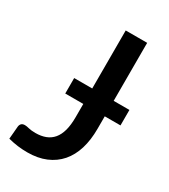

<svg xmlns="http://www.w3.org/2000/svg" viewBox="-180 -808 796 903"><g transform="rotate(30 218.0 -356.0)"><path d="M433 -321H347.5V-253Q347.5 -192.5 332.8 -144.2Q318 -96 288.8 -62.2Q259.5 -28.5 216.2 -10.2Q173 8 116 8Q90 8 64.5 4.8Q39 1.5 11.5 -5.5L17.5 -75.5Q19 -85.5 25.2 -91.5Q31.5 -97.5 43.5 -97.5Q52.5 -97.5 66.8 -93.8Q81 -90 104 -90Q134.5 -90 158.2 -99Q182 -108 198.2 -127.2Q214.5 -146.5 222.8 -176.8Q231 -207 231 -250V-321H133V-405H231V-720H347.5V-405H433Z"/></g></svg>

Font: Lato SemiBold
Style: Regular
Weight: 600
Designer: Lukasz Dziedzic with Adam Twardoch and Botio Nikoltchev
Foundry: tyPoland Lukasz Dziedzic
Version: Version 2.015; 2015-08-06; http://www.latofonts.com/